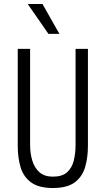

<svg xmlns="http://www.w3.org/2000/svg" viewBox="-20 -935 530 963"><path d="M69 -203V-690H131V-208Q131 -166 142 -129.5Q153 -93 178 -71Q203 -49 245 -49Q292 -49 316.5 -71Q341 -93 350 -129.5Q359 -166 359 -208V-690H421V-203Q421 -145 407 -97Q393 -49 355 -20.5Q317 8 245 8Q174 8 135.5 -20.5Q97 -49 83 -97Q69 -145 69 -203ZM119 -915H193L278 -765H223Z"/></svg>

Font: Radio Canada Condensed Light
Style: Regular
Weight: 300
Width: 3
Designer: Charles Daoud, Etienne Aubert Bonn, Alexandre Saumier Demers, Jacques Le Bailly
Foundry: Radio-Canada
Version: Version 2.104; ttfautohint (v1.8.4.7-5d5b);gftools[0.9.28.de